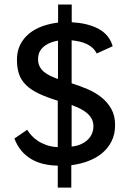

<svg xmlns="http://www.w3.org/2000/svg" viewBox="-20 -754 577 852"><path d="M236.3 -19Q204.1 -19.5 174.8 -26.1Q145.5 -32.7 120.4 -47.1Q95.2 -61.5 75.7 -84.2Q56.2 -106.9 43.9 -139.2Q58.6 -149.9 72.5 -158.9Q86.4 -168 100.6 -178.2Q108.4 -165.5 120.1 -152.6Q131.8 -139.6 148.4 -128.7Q165 -117.7 186.8 -110.1Q208.5 -102.5 236.3 -101.1V-307.1Q185.1 -322.8 150.4 -339.6Q115.7 -356.4 94.5 -377.7Q73.2 -398.9 64.2 -426Q55.2 -453.1 55.2 -489.3Q55.2 -527.3 70.1 -556.4Q85 -585.4 110.1 -605.7Q135.3 -626 168.2 -637.7Q201.2 -649.4 237.8 -653.8V-733.9H298.3V-655.3Q312.5 -654.3 329.6 -652.3Q346.7 -650.4 365 -645.8Q383.3 -641.1 401.1 -633.8Q418.9 -626.5 434.6 -615Q450.2 -603.5 461.9 -587.2Q473.6 -570.8 480 -548.8L409.2 -516.6Q401.9 -531.2 390.6 -541.5Q379.4 -551.8 365 -558.6Q350.6 -565.4 333.7 -569.3Q316.9 -573.2 297.9 -575.2V-384.3Q333 -373.5 367.4 -358.9Q401.9 -344.2 429.2 -322.8Q456.5 -301.3 473.6 -271.2Q490.7 -241.2 490.7 -199.7Q490.7 -158.2 475.1 -127.2Q459.5 -96.2 432.9 -74.2Q406.2 -52.2 371.1 -39.1Q335.9 -25.9 296.4 -21V78.6H236.3ZM394.5 -193.4Q394.5 -212.4 386.7 -226.8Q378.9 -241.2 365.7 -252.4Q352.5 -263.7 335 -272.2Q317.4 -280.8 297.9 -288.1V-103.5Q323.2 -106.4 341.6 -115.2Q359.9 -124 371.6 -136.2Q383.3 -148.4 388.9 -163.1Q394.5 -177.7 394.5 -193.4ZM148.9 -492.7Q148.9 -473.6 155.5 -460Q162.1 -446.3 174.1 -436Q186 -425.8 202.1 -418Q218.3 -410.2 237.3 -403.3V-573.7Q209 -568.4 191.7 -558.8Q174.3 -549.3 164.8 -537.8Q155.3 -526.4 152.1 -514.4Q148.9 -502.4 148.9 -492.7Z"/></svg>

Font: Shanti
Style: Regular
Weight: 400
Designer: vernon adams
Foundry: vernon adams
Version: Version 1.000